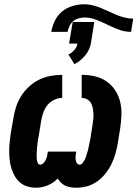

<svg xmlns="http://www.w3.org/2000/svg" viewBox="-20 -870 643 898"><path d="M337 8Q324 8 310.5 6Q297 4 285.5 -1.5Q274 -7 265 -16Q256 -25 250 -35Q230 -14 203 -3Q176 8 149 8Q128 8 108 2Q88 -4 73 -17Q58 -30 48.5 -47.5Q39 -65 33 -84Q27 -103 25 -124Q23 -145 23 -166Q23 -187 25.5 -208.5Q28 -230 31 -251L43 -319Q47 -346 56 -372.5Q65 -399 80 -422.5Q95 -446 117 -466Q139 -486 164.5 -498Q190 -510 217 -515Q244 -520 271 -520V-412Q251 -412 232 -402.5Q213 -393 200.5 -376.5Q188 -360 181.5 -340.5Q175 -321 172 -302L161 -233Q159 -226 158 -219Q157 -212 156 -204.5Q155 -197 154.5 -190Q154 -183 153 -176Q152 -169 152 -161.5Q152 -154 151.5 -147Q151 -140 151.5 -133Q152 -126 153 -119.5Q154 -113 157.5 -106.5Q161 -100 168 -100Q176 -100 183 -107Q190 -114 194 -122Q198 -130 200 -138.5Q202 -147 203 -156L204 -161H336V-156Q334 -147 333.5 -138.5Q333 -130 334 -122Q335 -114 339.5 -107Q344 -100 353 -100Q361 -100 366.5 -107.5Q372 -115 376 -122.5Q380 -130 382.5 -138Q385 -146 387.5 -154Q390 -162 392 -170Q394 -178 395.5 -186Q397 -194 398.5 -202Q400 -210 402 -218L413 -287Q415 -300 416.5 -313.5Q418 -327 417 -340Q416 -353 413.5 -366Q411 -379 404.5 -389.5Q398 -400 386.5 -406Q375 -412 362 -412V-520Q394 -520 424 -513Q454 -506 478 -489.5Q502 -473 518.5 -448Q535 -423 542 -393.5Q549 -364 548 -332.5Q547 -301 542 -269L531 -201Q527 -176 520 -151.5Q513 -127 501.5 -103Q490 -79 473 -58Q456 -37 434.5 -21.5Q413 -6 387.5 1Q362 8 337 8ZM296 -721H220Q224 -747 236.5 -773Q249 -799 271.5 -817Q294 -835 321 -842.5Q348 -850 374 -850Q395 -850 414.5 -845Q434 -840 452.5 -832.5Q471 -825 488.5 -816.5Q506 -808 524.5 -800.5Q543 -793 562.5 -788Q582 -783 603 -783L593 -721Q567 -721 543 -729Q519 -737 496 -748L471 -760Q448 -771 424.5 -779.5Q401 -788 374 -788Q361 -788 347 -784Q333 -780 322 -770.5Q311 -761 305 -747.5Q299 -734 296 -721ZM328 -570 300 -615Q315 -622 327.5 -636Q340 -650 342 -666H303L320 -767H421L405 -666Q402 -651 395 -636.5Q388 -622 377.5 -609.5Q367 -597 354.5 -587Q342 -577 328 -570Z"/></svg>

Font: Iosevka SS04 Heavy Extended
Style: Italic
Weight: 900
Width: 7
Italic angle: -9°
Monospace: yes
Designer: Belleve Invis
Foundry: Belleve Invis
Version: Version 19.0.0; ttfautohint (v1.8.4)